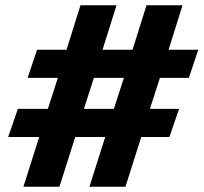

<svg xmlns="http://www.w3.org/2000/svg" viewBox="-20 -710 774 730"><path d="M588 -414 550 -296H661L624 -189H517L457 0H320L380 -189H266L206 0H69L129 -189H11L48 -296H162L200 -414H85L121 -521H233L286 -690H423L370 -521H484L537 -690H674L621 -521H734L698 -414ZM451 -414H337L299 -296H413Z"/></svg>

Font: Exo 2.0 Extra Bold
Style: Italic
Weight: 800
Italic angle: -8°
Designer: Natanael Gama
Version: Version 1.001;PS 001.001;hotconv 1.0.70;makeotf.lib2.5.58329